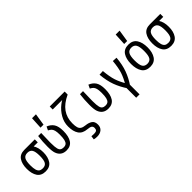

<svg xmlns="http://www.w3.org/2000/svg" viewBox="111 -1671 2840 2840"><g transform="rotate(-45 1531.0 -250.5)"><path d="M437.5 -437.5V-375H298.8L218.8 -437.5ZM44.9 -212.9Q44.9 -314.5 86.4 -376Q127.9 -437.5 218.8 -437.5Q309.6 -437.5 351.1 -376Q392.6 -314.5 392.6 -212.9Q392.6 -111.3 350.1 -49.3Q307.6 12.7 218.8 12.7Q127.9 12.7 86.4 -48.8Q44.9 -110.4 44.9 -212.9ZM318.4 -212.9Q318.4 -301.8 295.4 -338.4Q272.5 -375 218.8 -375Q165 -375 142.1 -338.4Q119.1 -301.8 119.1 -212.9Q119.1 -151.4 129.4 -116.2Q139.6 -81.1 161.1 -65.4Q182.6 -49.8 218.8 -49.8Q272.5 -49.8 295.4 -86.4Q318.4 -123 318.4 -212.9Z M566.4 -254.9V-229.5Q566.4 -148.4 577.1 -107.4Q590.8 -50.8 656.2 -50.8Q691.4 -50.8 710.9 -66.9Q730.5 -83 739.7 -120.6Q749 -158.2 749 -226.6Q749 -282.2 740.2 -313.5Q731.4 -344.7 715.3 -361.3Q699.2 -377.9 668.9 -393.6L695.3 -449.2Q759.8 -423.8 792.5 -373.5Q825.2 -323.2 825.2 -226.6Q825.2 -113.3 784.2 -50.8Q743.2 11.7 656.2 11.7Q545.9 11.7 509.8 -89.8Q494.1 -132.8 494.1 -227.5Q494.1 -331.1 507.8 -437.5H571.3Q566.4 -335.9 566.4 -254.9ZM711.9 -687.5 682.6 -500H620.1L629.9 -687.5Z M998 -211.9Q998 -155.3 1007.8 -123Q1017.6 -90.8 1042.5 -74.7Q1067.4 -58.6 1115.2 -53.7Q1175.8 -47.9 1214.8 -21.5Q1253.9 4.9 1253.9 69.3Q1253.9 125 1217.3 156.2Q1180.7 187.5 1119.1 187.5Q1083 187.5 1054.7 179.7L1062.5 122.1Q1094.7 125 1115.2 125Q1153.3 125 1168.5 111.8Q1183.6 98.6 1183.6 69.3Q1183.6 39.1 1163.6 24.9Q1143.6 10.7 1093.8 6.8Q1002 0 960.9 -59.6Q919.9 -119.1 919.9 -223.6Q919.9 -313.5 965.8 -392.6Q1011.7 -471.7 1082.5 -526.4Q1153.3 -581.1 1226.6 -603.5L1250 -562.5Q1121.1 -502.9 1059.6 -416.5Q998 -330.1 998 -211.9ZM1250 -625V-562.5H937.5V-625Z M1441.4 -254.9V-229.5Q1441.4 -148.4 1452.1 -107.4Q1465.8 -50.8 1531.2 -50.8Q1566.4 -50.8 1585.9 -66.9Q1605.5 -83 1614.7 -120.6Q1624 -158.2 1624 -226.6Q1624 -282.2 1615.2 -313.5Q1606.4 -344.7 1590.3 -361.3Q1574.2 -377.9 1543.9 -393.6L1570.3 -449.2Q1634.8 -423.8 1667.5 -373.5Q1700.2 -323.2 1700.2 -226.6Q1700.2 -113.3 1659.2 -50.8Q1618.2 11.7 1531.2 11.7Q1420.9 11.7 1384.8 -89.8Q1369.1 -132.8 1369.1 -227.5Q1369.1 -331.1 1382.8 -437.5H1446.3Q1441.4 -335.9 1441.4 -254.9Z M2073.2 -440.4 2146.5 -436.5Q2134.8 -299.8 2097.2 -197.8Q2059.6 -95.7 1993.2 2H1944.3Q1877.9 -95.7 1840.3 -197.8Q1802.7 -299.8 1791 -436.5L1864.3 -440.4Q1876 -309.6 1902.3 -230Q1928.7 -150.4 1981.4 -62.5H1956.1Q2008.8 -150.4 2035.2 -230Q2061.5 -309.6 2073.2 -440.4ZM2003.9 -29.3V187.5H1933.6V-29.3Z M2232.4 -218.8Q2232.4 -323.2 2273.9 -386.7Q2315.4 -450.2 2406.2 -450.2Q2497.1 -450.2 2538.6 -386.7Q2580.1 -323.2 2580.1 -218.8Q2580.1 -115.2 2537.6 -51.3Q2495.1 12.7 2406.2 12.7Q2315.4 12.7 2273.9 -50.8Q2232.4 -114.3 2232.4 -218.8ZM2505.9 -218.8Q2505.9 -310.5 2482.9 -349.1Q2460 -387.7 2406.2 -387.7Q2352.5 -387.7 2329.6 -349.1Q2306.6 -310.5 2306.6 -218.8Q2306.6 -126 2329.6 -87.9Q2352.5 -49.8 2406.2 -49.8Q2460 -49.8 2482.9 -87.9Q2505.9 -126 2505.9 -218.8ZM2461.9 -687.5 2432.6 -500H2370.1L2379.9 -687.5Z M3062.5 -437.5V-375H2923.8L2843.8 -437.5ZM2669.9 -212.9Q2669.9 -314.5 2711.4 -376Q2752.9 -437.5 2843.8 -437.5Q2934.6 -437.5 2976.1 -376Q3017.6 -314.5 3017.6 -212.9Q3017.6 -111.3 2975.1 -49.3Q2932.6 12.7 2843.8 12.7Q2752.9 12.7 2711.4 -48.8Q2669.9 -110.4 2669.9 -212.9ZM2943.4 -212.9Q2943.4 -301.8 2920.4 -338.4Q2897.5 -375 2843.8 -375Q2790 -375 2767.1 -338.4Q2744.1 -301.8 2744.1 -212.9Q2744.1 -151.4 2754.4 -116.2Q2764.6 -81.1 2786.1 -65.4Q2807.6 -49.8 2843.8 -49.8Q2897.5 -49.8 2920.4 -86.4Q2943.4 -123 2943.4 -212.9Z"/></g></svg>

Font: Sudo Var
Style: Regular
Weight: 400
Monospace: yes
Designer: Jens Kutilek
Foundry: Jens Kutilek
Version: Version 0.065;FEAKit 1.0